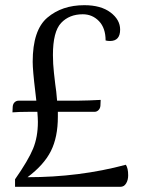

<svg xmlns="http://www.w3.org/2000/svg" viewBox="-20 -720 549 740"><path d="M474 -44Q474 -26 466 -13Q458 0 444 0H38V-29Q89 -102 107.5 -147Q126 -192 126 -250Q126 -263 124 -289H88Q54 -289 28 -287L29 -309Q30 -320 36.5 -326Q43 -332 52 -332H120L116 -367Q106 -449 106 -482Q106 -604 162.5 -652Q219 -700 305 -700Q369 -700 406 -672Q443 -644 443 -606Q443 -562 404 -562Q395 -562 387 -564Q387 -612 361.5 -638.5Q336 -665 299 -665Q247 -665 215.5 -631.5Q184 -598 184 -508Q184 -474 188 -438.5Q192 -403 193 -395Q197 -371 200 -332H279Q296 -332 323.5 -333Q351 -334 368 -335L367 -312Q366 -302 359.5 -295.5Q353 -289 344 -289H203V-270Q203 -191 176 -137.5Q149 -84 86 -37Q286 -37 465 -85Q474 -72 474 -44Z"/></svg>

Font: Arima Madurai
Style: Regular
Weight: 400
Designer: Joana Correia and Natanael Gama
Foundry: NDISCOVER
Version: Version 1.019